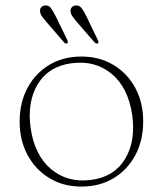

<svg xmlns="http://www.w3.org/2000/svg" viewBox="-20 -678 600 708"><path d="M280.5 -469.5Q346.5 -469.5 398 -438.8Q449.5 -408 478.8 -354Q508 -300 508 -230Q508 -160 479 -105.8Q450 -51.5 398.8 -20.8Q347.5 10 280 10Q214 10 162.8 -20.8Q111.5 -51.5 82 -105.8Q52.5 -160 52.5 -229.5Q52.5 -300 81.5 -354Q110.5 -408 161.8 -438.8Q213 -469.5 280.5 -469.5ZM315 -14.5Q400 -25 440.5 -90.8Q481 -156.5 467.5 -253.5Q453 -354.5 392.2 -405.2Q331.5 -456 245.5 -445Q160.5 -434.5 120 -368.8Q79.5 -303 93 -206Q107.5 -105.5 168.2 -54.5Q229 -3.5 315 -14.5ZM185 -619 228 -531Q232.5 -521.5 228 -518.5Q223 -515 216.5 -521.5L150 -598.5Q142 -608 135.5 -616.5Q129 -625 128 -634.5Q126 -644.5 131.8 -650.8Q137.5 -657 146.5 -658Q160 -659 167.8 -648.2Q175.5 -637.5 185 -619ZM298 -619 340.5 -531Q345.5 -521.5 341 -518.5Q336.5 -515 329 -521.5L262 -598.5Q254.5 -608 248 -616.5Q241.5 -625 240.5 -634.5Q239 -644.5 244.5 -650.8Q250 -657 259 -658Q272.5 -659 280.8 -648.2Q289 -637.5 298 -619Z"/></svg>

Font: Fraunces 9pt Thin
Style: Regular
Weight: 100
Version: Version 1.000;[b76b70a41]